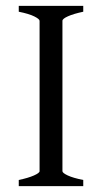

<svg xmlns="http://www.w3.org/2000/svg" viewBox="-20 -635 357 655"><path d="M44 0V-21Q77 -28 96 -36.5Q115 -45 115 -51V-564Q115 -570 97 -579Q79 -588 44 -595V-615H264V-595Q231 -588 212 -579.5Q193 -571 193 -564V-51Q193 -45 211 -36.5Q229 -28 264 -21V0Z"/></svg>

Font: ChillKai
Style: Regular
Weight: 400
Designer: ChillType
Foundry: 寒蝉字型
Version: Version 2.000